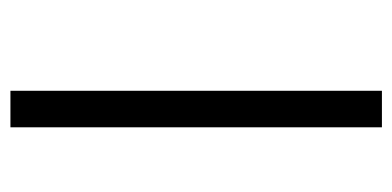

<svg xmlns="http://www.w3.org/2000/svg" viewBox="-212 -490 752 368"><g transform="rotate(90 164.0 -306.0)"><path d="M154 -662V50H224V-662Z"/></g></svg>

Font: Noto Sans Sinhala ExtraCondensed
Style: Regular
Weight: 400
Width: 2
Designer: Jelle Bosma - Monotype Design Team
Foundry: Monotype Imaging Inc.
Version: Version 2.006